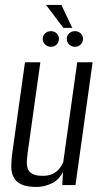

<svg xmlns="http://www.w3.org/2000/svg" viewBox="-20 -746 412 774"><path d="M127.1 7.7Q87.7 7.7 65.7 -2.9Q43.8 -13.6 34.7 -31.8Q25.5 -50.1 25.4 -73.6Q25.4 -97 28.7 -123.3L80.7 -495H142.7L91.7 -131.4Q89.2 -113.7 88.3 -97Q87.4 -80.2 91.7 -66.8Q96.1 -53.3 110.5 -45.3Q124.9 -37.2 152.4 -37.2Q178.9 -37.2 195.4 -46.6Q211.9 -56 221.3 -68.6Q230.7 -81.2 234.9 -92.2L291.3 -495H353.3L284.3 0H231.1L233.8 -53.6Q218.6 -21.2 188.5 -6.7Q158.3 7.7 127.1 7.7ZM185.1 -557.3Q171.4 -557.3 161.9 -566.6Q152.3 -576 152.3 -589.3Q152.3 -602.7 161.9 -611.5Q171.4 -620.4 185.1 -620.4Q198.9 -620.4 208.3 -611.5Q217.6 -602.7 217.6 -589.3Q217.6 -576 208.3 -566.6Q198.9 -557.3 185.1 -557.3ZM282.1 -557.3Q268.4 -557.3 258.8 -566.6Q249.3 -576 249.3 -589.3Q249.3 -602.7 258.8 -611.5Q268.4 -620.4 282.1 -620.4Q295.9 -620.4 305.2 -611.5Q314.6 -602.7 314.6 -589.3Q314.6 -576 305.2 -566.6Q295.9 -557.3 282.1 -557.3ZM235.4 -633.7 165.5 -726.2H227.4L271.4 -633.7Z"/></svg>

Font: Alumni Sans Thin
Style: Italic
Weight: 100
Italic angle: -8°
Designer: Robert E. Leuschke
Foundry: Robert E. Leuschke
Version: Version 1.016